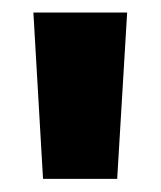

<svg xmlns="http://www.w3.org/2000/svg" viewBox="-20 -680 250 299"><path d="M162.5 -401.5H47L32 -660.5H178Z"/></svg>

Font: Anek Telugu Medium
Style: Bold
Weight: 700
Version: Version 1.003